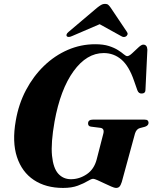

<svg xmlns="http://www.w3.org/2000/svg" viewBox="-20 -936 769 968"><path d="M460 -713Q501 -713 529 -704Q557 -695 575.2 -683.2Q593.5 -671.5 604.2 -662.2Q615 -653 621.5 -653Q631 -653 646.5 -667.5Q662 -682 677.5 -696.5Q693 -711 702 -711Q722 -711 723 -685.5L713.5 -486.5Q714.5 -465.5 696 -464.5Q679 -463 672.5 -481L656 -528Q630.5 -603 592 -635.8Q553.5 -668.5 503 -668.5Q417 -668.5 350.8 -577Q284.5 -485.5 255 -323Q236 -215 242.2 -151.5Q248.5 -88 273.8 -60.2Q299 -32.5 337.5 -32.5Q380 -32.5 417.2 -57.5Q454.5 -82.5 467.5 -132.5L501 -262.5Q507.5 -288.5 486 -291.5L438.5 -297.5Q424 -299.5 424 -313.5Q424 -333 449 -333H708Q720.5 -333 724.8 -328.2Q729 -323.5 729 -316.5Q728.5 -303 711 -297L684.5 -290Q667.5 -285 660.5 -262.5L594 -18.5Q588.5 -1.5 582.2 5Q576 11.5 564.5 11.5Q557.5 11.5 541.2 4.5Q525 -2.5 506.2 -11.5Q487.5 -20.5 471.8 -27.5Q456 -34.5 449.5 -34.5Q440.5 -34.5 421.8 -23Q403 -11.5 372.5 0Q342 11.5 298 11.5Q211 11.5 150.8 -28.5Q90.5 -68.5 65.5 -144.5Q40.5 -220.5 59.5 -327.5Q74 -412 111.2 -482.2Q148.5 -552.5 202.2 -604.2Q256 -656 321.8 -684.5Q387.5 -713 460 -713ZM344 -754.5Q324.5 -745.5 317 -753Q314 -756 315.5 -762Q317 -768 325.5 -775L469 -896.5Q481 -906 489.8 -911.2Q498.5 -916.5 509.5 -916.5Q520.5 -916.5 526.2 -911.2Q532 -906 538.5 -896.5L620 -775Q625 -768 622.8 -762Q620.5 -756 616 -753Q604.5 -745 590 -754.5L482.5 -814Z"/></svg>

Font: Fraunces 72pt
Style: Bold Italic
Weight: 700
Italic angle: -16°
Version: Version 1.000;[b76b70a41]